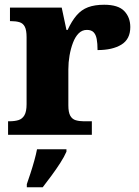

<svg xmlns="http://www.w3.org/2000/svg" viewBox="-20 -568 584 809"><path d="M14 0V-57H19Q42 -57 58 -62Q74 -67 83 -82.5Q92 -98 92 -129V-411Q92 -441 84.5 -455.5Q77 -470 62 -474.5Q47 -479 25 -479H22V-536H240L260 -442H265Q282 -479 302.5 -503Q323 -527 351 -537.5Q379 -548 419 -548Q478 -548 503.5 -521.5Q529 -495 529 -454Q529 -403 491.5 -380Q454 -357 391 -357Q391 -385 387.5 -403.5Q384 -422 374.5 -432Q365 -442 346 -442Q326 -442 311.5 -427.5Q297 -413 287.5 -388Q278 -363 273 -334Q268 -305 268 -276V-124Q268 -95 276 -80.5Q284 -66 299 -61.5Q314 -57 333 -57H367V0ZM93 208Q100 188 108.5 162Q117 136 124.5 109Q132 82 136 61H260V71Q251 92 234 118.5Q217 145 197 172Q177 199 160 221H93Z"/></svg>

Font: Noto Serif Khmer ExtraBold
Style: Regular
Weight: 800
Version: Version 2.003